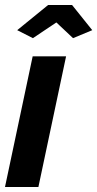

<svg xmlns="http://www.w3.org/2000/svg" viewBox="-24 -750 390 770"><path d="M107 -524H241L130 0H-4ZM45 -629 169 -730H265L346 -629L269 -597L202 -660L108 -597Z"/></svg>

Font: Raleway Thin
Style: Bold Italic
Weight: 700
Italic angle: -12°
Version: Version 4.026